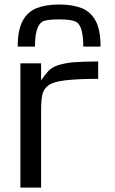

<svg xmlns="http://www.w3.org/2000/svg" viewBox="-20 -849 521 869"><path d="M72.3 -562.5H166V-484.9Q180.7 -507.8 197.8 -526.4Q212.9 -543 239.3 -552.7Q269 -562.5 308.6 -566.9Q361.8 -570.8 424.3 -570.8V-492.2Q334 -492.2 274.9 -485.4Q221.2 -479 198.7 -462.4Q175.8 -445.3 170.9 -417Q166 -392.6 166 -343.8V0H72.3ZM247.6 -828.6Q307.6 -828.6 349.1 -812.5Q390.6 -795.9 413.1 -754.4Q435.1 -712.9 435.1 -638.2H356.9Q356.9 -730.5 325.7 -749.5Q305.7 -761.2 247.6 -761.2Q188.5 -761.2 171.9 -751Q138.2 -730.5 138.2 -638.2H60.1Q60.1 -712.9 82.5 -754.4Q104 -795.4 146.5 -812.5Q188.5 -828.6 247.6 -828.6Z"/></svg>

Font: Michroma+
Style: Regular
Weight: 400
Designer: beogot
Foundry: beogot
Version: Version